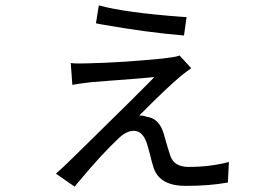

<svg xmlns="http://www.w3.org/2000/svg" viewBox="-20 -656 1040 722"><path d="M351.6 -635.7Q452.1 -608.4 663.1 -592.8Q673.8 -591.8 681.6 -591.8L671.9 -522.5Q530.3 -534.2 360.4 -564.5Q349.6 -566.4 340.8 -568.4ZM699.2 -399.4Q683.6 -388.7 661.1 -371.1Q603.5 -322.3 517.6 -235.4Q508.8 -227.5 503.9 -221.7Q520.5 -221.7 531.2 -216.8Q578.1 -211.9 595.7 -153.3Q610.4 -99.6 621.1 -68.4Q635.7 -28.3 689.5 -28.3Q770.5 -28.3 840.8 -46.9L836.9 30.3Q766.6 43 678.7 43Q582 43 558.6 -22.5Q557.6 -26.4 556.6 -28.3Q551.8 -43 542 -83Q534.2 -109.4 532.2 -117.2Q518.6 -156.2 495.1 -162.1Q488.3 -164.1 481.4 -164.1Q453.1 -163.1 422.9 -132.8Q364.3 -78.1 284.2 17.6Q270.5 33.2 260.7 45.9L190.4 -2.9Q198.2 -9.8 225.6 -35.2Q247.1 -56.6 310.5 -118.2Q502 -305.7 560.5 -366.2Q527.3 -362.3 380.9 -351.6Q334 -347.7 320.3 -346.7Q271.5 -340.8 252 -336.9L246.1 -418.9Q270.5 -416 316.4 -418Q439.5 -420.9 587.9 -435.5Q607.4 -437.5 619.1 -439.5Q638.7 -441.4 655.3 -447.3Z"/></svg>

Font: Taipei Sans TC Beta
Style: Regular
Weight: 400
Designer: JT Foundry
Foundry: JT Foundry
Version: Version 1.000